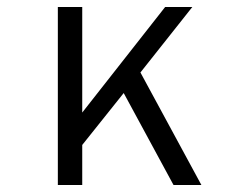

<svg xmlns="http://www.w3.org/2000/svg" viewBox="-20 -531 656 551"><path d="M146 0V-511H216V-208L454 -511H532L383 -323L558 0H478L335 -264L216 -115V0Z"/></svg>

Font: Overpass Mono Light
Style: Regular
Weight: 300
Monospace: yes
Designer: Delve Withrington, Dave Bailey
Foundry: Delve Fonts LLC
Version: Version 4.000